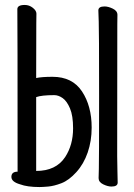

<svg xmlns="http://www.w3.org/2000/svg" viewBox="-20 -736 540 775"><path d="M140 19Q90 19 61 8Q26 -2 26 -22Q26 -43 51 -43Q51 -653 50 -699Q50 -716 80 -716Q98 -716 112.5 -704.5Q127 -693 127 -681Q127 -669 126.5 -641Q126 -613 126 -421Q148 -426 192 -426Q272 -426 311 -367Q350 -308 350 -221Q350 -167 334 -120.5Q318 -74 288 -41Q258 -8 228 3.5Q198 15 174.5 17Q151 19 140 19ZM126 -46Q206 -46 243 -102Q275 -151 275 -218Q275 -269 262.5 -298.5Q250 -328 233 -340Q216 -352 199 -352Q148 -352 126 -344ZM430 17Q415 17 396.5 8Q378 -1 378 -17Q378 -29 379 -55Q380 -81 380 -351Q380 -620 378.5 -648.5Q377 -677 377 -694Q377 -710 402 -710Q417 -710 435.5 -701Q454 -692 454 -676Q454 -664 453.5 -638.5Q453 -613 453 -105Q453 -74 454 -45Q455 -16 455 1Q455 17 430 17Z"/></svg>

Font: LXGW WenKai Mono TC
Style: Bold
Weight: 700
Designer: LXGW / Fontworks Inc.
Foundry: LXGW / Fontworks Inc.
Version: Version 1.330